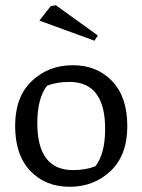

<svg xmlns="http://www.w3.org/2000/svg" viewBox="-20 -708 546 736"><path d="M123 -236Q123 -56 260 -56Q310 -56 346 -71Q383 -119 383 -214Q383 -394 246 -394Q196 -394 160 -379Q123 -331 123 -236ZM247 8Q154 8 96 -53Q38 -114 38 -225.5Q38 -337 102 -397.5Q166 -458 259 -458Q352 -458 410 -397Q468 -336 468 -224.5Q468 -113 404 -52.5Q340 8 247 8ZM342 -552 131 -629 174 -684 194 -688 355 -572Z"/></svg>

Font: Fenix
Style: Regular
Weight: 400
Designer: Fernando Diaz
Foundry: Fernando Diaz
Version: 004.301